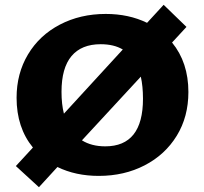

<svg xmlns="http://www.w3.org/2000/svg" viewBox="-20 -724 851 799"><path d="M764 -341Q764 -238 715.5 -159Q667 -80 582 -36Q497 8 391 8Q295 8 219 -29L142 55L46 -33L117 -110Q49 -193 49 -317Q49 -418 96.5 -497.5Q144 -577 229 -621.5Q314 -666 420 -666Q516 -666 592 -629L661 -704L756 -612L696 -547Q764 -464 764 -341ZM246 -251 491 -518Q454 -540 399 -540Q319 -540 277.5 -490.5Q236 -441 236 -342Q236 -290 246 -251ZM575 -313Q575 -365 566 -405L321 -140Q361 -115 418 -115Q575 -115 575 -313Z"/></svg>

Font: Ysabeau Heavy
Style: Regular
Weight: 800
Designer: Christian Thalmann (Catharsis Fonts)
Version: Version 0.003